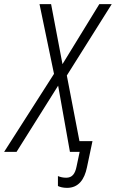

<svg xmlns="http://www.w3.org/2000/svg" viewBox="-78 -734 560 928"><path d="M246 174C302 174 330 133 342 76L369 -52H306L245 -369L462 -714H402L224 -424L169 -714H113L183 -377L-58 0H2L203 -320L260 0H307L292 71C285 106 271 125 242 125C227 125 214 122 202 117V165C212 170 227 174 246 174Z"/></svg>

Font: Noto Sans Condensed Light
Style: Italic
Weight: 300
Width: 3
Italic angle: -12°
Designer: Monotype Design Team
Foundry: Monotype Imaging Inc.
Version: Version 2.013